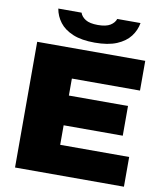

<svg xmlns="http://www.w3.org/2000/svg" viewBox="-100 -1032 949 1113"><g transform="rotate(10 374.5 -475.5)"><path d="M65 0V-740H701V-565H300V-465H648V-290H300V-175H706V0ZM394 -793Q316 -793 265 -814.2Q214 -835.5 186.8 -871.2Q159.5 -907 152 -951H289Q296.5 -928 321.2 -912.5Q346 -897 394 -897Q442 -897 466.8 -912.5Q491.5 -928 499 -951H636Q628.5 -907 601 -871.2Q573.5 -835.5 522.8 -814.2Q472 -793 394 -793Z"/></g></svg>

Font: Encode Sans Expanded Black
Style: Regular
Weight: 900
Width: 7
Designer: Multiple Designers
Foundry: Impallari Type
Version: Version 3.000; ttfautohint (v1.8.3) -l 8 -r 50 -G 200 -x 14 